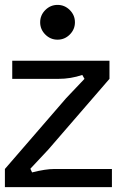

<svg xmlns="http://www.w3.org/2000/svg" viewBox="-20 -764 522 784"><path d="M202 -74H437V0H0V-74L250 -363L325 -442L316 -458Q269 -442 219 -442H30V-516H427V-442L177 -153L104 -75L111 -60Q166 -74 202 -74ZM165 -623Q144 -644 144 -673Q144 -702 165 -723Q186 -744 215 -744Q244 -744 265 -723Q286 -702 286 -673Q286 -644 265 -623Q244 -602 215 -602Q186 -602 165 -623Z"/></svg>

Font: Voces
Style: Regular
Weight: 400
Designer: Ana Paula Megda, Pablo Ugerman
Foundry: Ana Paula Megda, Pablo Ugerman
Version: Version 1.003